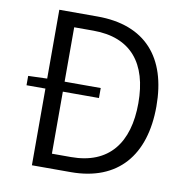

<svg xmlns="http://www.w3.org/2000/svg" viewBox="-81 -811 870 890"><g transform="rotate(10 353.5 -366.0)"><path d="M127 0H310C532 0 648 -139 648 -369C648 -599 532 -732 307 -732H127V-408L38 -405V-361H127ZM209 -69V-361H379V-408H209V-664H299C477 -664 563 -556 563 -369C563 -182 477 -69 299 -69Z"/></g></svg>

Font: ChiuKong Gothic CL Normal
Style: Regular
Weight: 350
Designer: Ryoko NISHIZUKA 西塚涼子 (kana, bopomofo & ideographs); Paul D. Hunt (Latin, Greek & Cyrillic); Sandoll Communications 산돌커뮤니
Foundry: Adobe
Version: Version 1.300